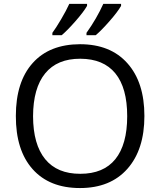

<svg xmlns="http://www.w3.org/2000/svg" viewBox="-20 -951 819 981"><path d="M148.9 -356.9Q149.4 -212.9 210.9 -137.7Q272.5 -62.5 390.6 -63Q508.8 -63 569.3 -137.7Q629.9 -212.9 629.9 -357.4Q629.9 -502 569.3 -576.2Q508.8 -650.4 390.6 -650.9Q272.5 -651.4 210.9 -576.2Q149.4 -501 148.9 -356.9ZM388.7 9.8Q232.4 9.8 146.5 -86.9Q60.5 -183.6 61 -358.4Q61 -533.2 147 -628.9Q232.4 -724.6 388.7 -725.1Q544.9 -725.1 631.3 -627.4Q717.8 -530.3 717.8 -358.4Q717.8 -186.5 630.9 -88.4Q543.9 9.8 388.7 9.8ZM598.6 -931.2V-920.9Q581.1 -890.1 539.1 -842.3Q497.1 -794.4 468.8 -771H421.9V-783.2Q473.6 -855.5 507.8 -931.2ZM424.8 -931.2V-920.9Q407.2 -890.1 365.2 -842.3Q323.2 -794.4 294.9 -771H247.6V-783.2Q265.1 -806.6 292 -852.1Q318.8 -897.5 334 -931.2Z"/></svg>

Font: OpenSans
Style: Regular
Weight: 400
Foundry: Ascender Corporation
Version: Version 1.10